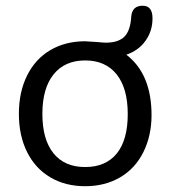

<svg xmlns="http://www.w3.org/2000/svg" viewBox="-20 -643 595 670"><path d="M387.5 -107.4Q425.8 -154.8 425.8 -244.9Q425.8 -335 387 -383.5Q348.1 -432.1 277.1 -432.1Q206.1 -432.1 167 -383.5Q127.9 -335 127.9 -245.6Q127.9 -156.2 166.5 -108.2Q205.1 -60.1 277.1 -60.1Q349.1 -60.1 387.5 -107.4ZM420.9 -452.1Q508.8 -384.8 508.8 -241.2Q508.8 -169.9 480.5 -112.5Q452.1 -55.2 399.2 -24.2Q346.2 6.8 277.1 6.8Q208 6.8 155.5 -24.2Q103 -55.2 74.5 -112.5Q45.9 -169.9 45.9 -245.8Q45.9 -321.8 74.5 -379.4Q103 -437 155.5 -468Q208 -499 276.9 -499L321.8 -496.1Q341.8 -494.1 349.1 -494.1Q393.1 -494.1 414.1 -515.1Q435.1 -536.1 438 -585Q440.9 -623 478 -623Q512.2 -623 512.2 -579.1Q512.2 -535.2 488 -501Q463.9 -466.8 420.9 -452.1Z"/></svg>

Font: Nunito-Regular
Style: Regular
Weight: 400
Designer: Vernon Adams
Foundry: newtypography
Version: Version 3.000